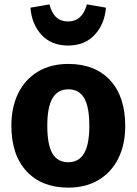

<svg xmlns="http://www.w3.org/2000/svg" viewBox="-20 -840 624 877"><path d="M552 -265Q552 -180 520.5 -116.5Q489 -53 430.5 -18Q372 17 292 17Q171 17 101.5 -57.5Q32 -132 32 -266Q32 -351 63.5 -414.5Q95 -478 153.5 -513Q212 -548 292 -548Q414 -548 483 -473.5Q552 -399 552 -265ZM196 -266Q196 -179 219.5 -139Q243 -99 292 -99Q340 -99 364 -139.5Q388 -180 388 -265Q388 -352 364.5 -392Q341 -432 292 -432Q244 -432 220 -391.5Q196 -351 196 -266ZM119 -805 206 -820Q225 -742 291 -742Q356 -742 377 -820L464 -805Q458 -730 412.5 -681Q367 -632 291 -632Q215 -632 170 -680.5Q125 -729 119 -805Z"/></svg>

Font: Fira Sans BGR
Style: Bold
Weight: 700
Designer: bBox Type GmbH & Carrois Corporate GbR & Edenspiekermann AG
Foundry: bBox Type GmbH & Carrois Corporate GbR & Edenspiekermann AG
Version: Version 4.301